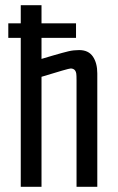

<svg xmlns="http://www.w3.org/2000/svg" viewBox="-20 -720 456 740"><path d="M355 -437V0H275V-411Q275 -429 274 -436Q271 -456 252 -456Q244 -456 140 -424V0H60V-574H12V-630H60V-700H140V-630H273V-574H140V-493L184 -506Q225 -518 244.5 -522.5Q264 -527 285 -527Q321 -527 338 -502Q355 -477 355 -437Z"/></svg>

Font: Homenaje
Style: Regular
Weight: 400
Designer: Constanza Artigas Preller, Agustina Mingote
Foundry: Constanza Artigas Preller, Agustina Mingote
Version: Version 1.100